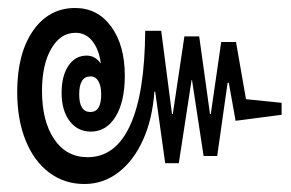

<svg xmlns="http://www.w3.org/2000/svg" viewBox="-20 -496 727 480"><path d="M191 -36Q141 -36 103 -64.5Q65 -93 44 -145Q23 -197 23 -266Q23 -362 62.5 -419Q102 -476 168 -476Q224 -476 258 -429.5Q292 -383 292 -307Q292 -242 269 -204.5Q246 -167 207 -167Q174 -167 154 -193.5Q134 -220 134 -264Q134 -306 151 -331.5Q168 -357 197 -357Q218 -357 232 -337Q228 -371 211.5 -392.5Q195 -414 169 -414Q131 -414 108 -374Q85 -334 85 -269Q85 -193 115.5 -148Q146 -103 199 -103Q269 -103 305.5 -183Q342 -263 343 -419H383L410 -211H412L441 -405H478L505 -211H507L533 -391H570L595 -248L684 -239V-209L569 -194L552 -289H549L523 -106H489L460 -296H459L427 -88H393L368 -267H366Q361 -198 337.5 -146Q314 -94 276 -65Q238 -36 191 -36ZM206 -216Q233 -216 233 -260Q233 -281 226 -293Q219 -305 206 -305Q178 -305 178 -260Q178 -216 206 -216Z"/></svg>

Font: Noto Sans Thai Looped UI Condensed Medium
Style: Regular
Weight: 500
Width: 3
Designer: Cadson Demak Team
Foundry: Cadson Demak Co., Ltd.
Version: Version 1.000